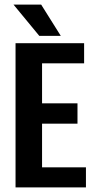

<svg xmlns="http://www.w3.org/2000/svg" viewBox="-20 -820 414 840"><path d="M164 -88H356V0H48V-631H348V-543H164V-368H319V-279H164ZM246 -663H152L39 -800H160Z"/></svg>

Font: Teko Medium
Style: Regular
Weight: 500
Designer: Manushi Parikh, Jonny Pinhorn
Foundry: Indian Type Foundry
Version: Version 1.106;PS 1.0;hotconv 1.0.78;makeotf.lib2.5.61930; tt